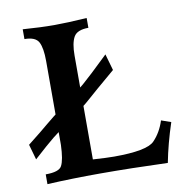

<svg xmlns="http://www.w3.org/2000/svg" viewBox="-78 -771 850 849"><g transform="rotate(-10 347.0 -346.5)"><path d="M607.9 0Q440.4 -5.9 306.2 -5.9Q179.2 -5.9 67.4 0V-43.9Q127.9 -43.9 140.1 -67.9Q153.8 -93.3 156.2 -160.6V-537.6Q156.2 -595.7 142.1 -622.6Q127.9 -649.4 78.6 -649.4V-693.4Q160.2 -687.5 218.8 -687.5Q275.9 -687.5 365.7 -693.4V-649.4Q314.9 -649.4 299.6 -622.1Q284.2 -594.7 284.2 -539.1V-72.8Q348.6 -68.8 378.9 -68.8Q526.4 -68.8 560.3 -103.5Q594.2 -138.2 610.8 -190.4L654.3 -175.3Q624 -83.5 607.9 0ZM37.1 -116.7 17.6 -185.5Q85.4 -238.8 112.3 -262Q139.2 -285.2 201.9 -331.8Q264.6 -378.4 298.6 -407.5Q332.5 -436.5 419.4 -520.5L440.4 -446.8Q341.3 -362.8 312.5 -336.7Q283.7 -310.5 220.7 -265.4Q157.7 -220.2 129.4 -197.5Q101.1 -174.8 37.1 -116.7Z"/></g></svg>

Font: Kelvinch
Style: Bold
Weight: 700
Designer: Paul James Miller
Foundry: High-Logic / Made with FontCreator
Version: Version 3.501;March 28, 2021;FontCreator 13.0.0.2683 64-bit